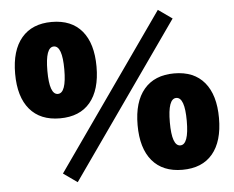

<svg xmlns="http://www.w3.org/2000/svg" viewBox="-52 -787 1064 872"><g transform="rotate(-5 479.5 -351.0)"><path d="M212.9 -272.5Q123.5 -272.5 75.4 -329.3Q27.3 -386.2 27.3 -492.2Q27.3 -598.1 75.4 -655Q123.5 -711.9 212.9 -711.9Q303.2 -711.9 350.8 -654.8Q398.4 -597.7 398.4 -492.2Q398.4 -386.2 350.8 -329.3Q303.2 -272.5 212.9 -272.5ZM212.9 -383.8Q251.5 -383.8 251.5 -492.2Q251.5 -600.1 212.9 -600.1Q174.3 -600.1 174.3 -492.2Q174.3 -383.8 212.9 -383.8ZM267.6 23.4 204.1 -21.5 698.2 -724.6 761.7 -679.7ZM746.6 8.8Q657.2 8.8 609.1 -48.1Q561 -105 561 -210.9Q561 -316.9 609.1 -373.8Q657.2 -430.7 746.6 -430.7Q836.9 -430.7 884.5 -373.5Q932.1 -316.4 932.1 -210.9Q932.1 -105 884.5 -48.1Q836.9 8.8 746.6 8.8ZM746.6 -102.5Q785.2 -102.5 785.2 -210.9Q785.2 -318.8 746.6 -318.8Q708 -318.8 708 -210.9Q708 -102.5 746.6 -102.5Z"/></g></svg>

Font: Schibsted Grotesk Black
Style: Regular
Weight: 900
Designer: Bakken & Baeck AS, Henrik Kongsvoll
Foundry: Schibsted ASA
Version: Version 1.100;gftools[0.9.25]